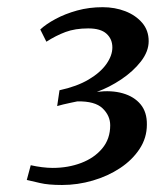

<svg xmlns="http://www.w3.org/2000/svg" viewBox="-20 -927 434 534"><path d="M152.5 -412.5Q114 -412.5 91.2 -418Q68.5 -423.5 54.5 -426.5L65.5 -467.5Q81 -464 97 -462Q113 -460 126.5 -460Q169.5 -460 205.8 -473.8Q242 -487.5 264.2 -514Q286.5 -540.5 286.5 -578.5Q286.5 -605.5 265.2 -625.8Q244 -646 195 -645Q187.5 -643.5 176.8 -641.2Q166 -639 155.8 -636.5Q145.5 -634 139 -632L145.5 -676Q194 -686.5 226.5 -705.8Q259 -725 275.8 -748.8Q292.5 -772.5 292.5 -795Q292.5 -818.5 276.2 -833.2Q260 -848 225.5 -848Q189 -848 162.2 -838Q135.5 -828 109 -811L92 -845Q108 -860 134.5 -874.2Q161 -888.5 194.5 -897.8Q228 -907 265.5 -907Q299.5 -907 328.5 -895.8Q357.5 -884.5 375.5 -863.5Q393.5 -842.5 393.5 -812.5Q393.5 -784 372 -756.2Q350.5 -728.5 317.2 -706.2Q284 -684 249.5 -671.5Q290 -676.5 321.5 -667.5Q353 -658.5 371 -636.8Q389 -615 388.5 -580.5Q388.5 -543.5 368.2 -512.8Q348 -482 314 -459.5Q280 -437 238 -424.8Q196 -412.5 152.5 -412.5Z"/></svg>

Font: Merriweather 36pt SemiBold
Style: Italic
Weight: 600
Italic angle: -7.8°
Version: Version 2.101